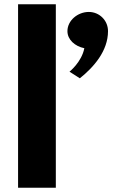

<svg xmlns="http://www.w3.org/2000/svg" viewBox="-20 -880 591 900"><path d="M64.7 0H241.7V-860H64.7ZM396.3 -824C344.5 -824 296.1 -784 296.1 -734C296.1 -694 331.2 -663 375.3 -654C362.7 -589 305.8 -544 305.8 -544L354.2 -513C419.3 -565 486.3 -641 486.3 -734C486.3 -784 446.3 -824 396.3 -824Z"/></svg>

Font: Hussar
Style: BdSuprExt
Weight: 700
Foundry: Cannot Into Space Fonts
Version: Version 2.00